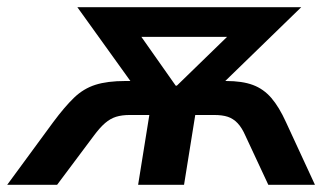

<svg xmlns="http://www.w3.org/2000/svg" viewBox="-63 -511 928 531"><path d="M-43 0 84 -173Q116 -216 142 -241Q168 -266 201 -276.5Q234 -287 284 -287H339L322 -253L151 -491H770L525 -253L506 -287H562Q607 -287 636.5 -276Q666 -265 687.5 -240Q709 -215 728 -173L808 0H679L616 -135Q606 -158 594 -170.5Q582 -183 567 -188Q552 -193 529 -193H477L446 0H319L350 -193H296Q274 -193 258 -188Q242 -183 227.5 -170.5Q213 -158 196 -135L95 0ZM423 -274H426L603 -446L593 -409H291L302 -446Z"/></svg>

Font: Nunito Sans 11pt
Style: Bold Italic
Weight: 700
Italic angle: -9°
Version: Version 3.101;gftools[0.9.27]